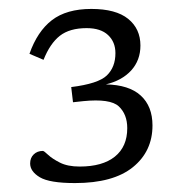

<svg xmlns="http://www.w3.org/2000/svg" viewBox="-20 -736 409 430"><path d="M148 -326Q91 -326 69.2 -339Q47.5 -352 47.5 -370Q47.5 -382.5 55.5 -390.2Q63.5 -398 76 -398Q78.5 -398 87.8 -389.2Q97 -380.5 114.2 -371.8Q131.5 -363 158.5 -363Q209.5 -363 237.2 -385.2Q265 -407.5 265 -449Q265 -480 246 -497.8Q227 -515.5 166.5 -509.5L143.5 -507L139.5 -541Q200 -548.5 219.2 -567Q238.5 -585.5 238.5 -617Q238.5 -642 222 -657.5Q205.5 -673 174 -673Q136 -673 114 -655.8Q92 -638.5 77.5 -602L46 -615.5Q63.5 -665.5 96.2 -690.8Q129 -716 184.5 -716Q239.5 -716 267 -693.8Q294.5 -671.5 294.5 -634Q294.5 -601 273.8 -578.2Q253 -555.5 217 -547Q269 -546 295.2 -522Q321.5 -498 321.5 -455Q321.5 -397 277.5 -361.5Q233.5 -326 148 -326Z"/></svg>

Font: Newsreader Caption Light
Style: Regular
Weight: 300
Designer: Hugues Gentile
Foundry: Production Type
Version: Version 1.001